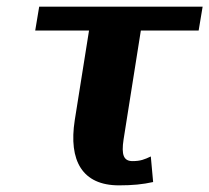

<svg xmlns="http://www.w3.org/2000/svg" viewBox="-20 -548 630 578"><path d="M86 -456H248L205 -186C186 -64 228 10 338 10C379 10 410 7 441 0L434 -77C415 -68 403 -63 379 -63C352 -63 345 -82 352 -128L404 -456H578L590 -528H98Z"/></svg>

Font: Aerodynamic
Style: BdObl
Weight: 500
Designer: Google
Version: Version 2.000980; 2014